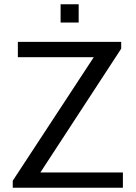

<svg xmlns="http://www.w3.org/2000/svg" viewBox="-20 -883 639 903"><path d="M40 0V-33L421 -614H64V-686H550V-654L170 -72H558V0ZM265 -777V-863H350V-777Z"/></svg>

Font: Chivo Medium Light
Style: Regular
Weight: 300
Version: Version 2.002